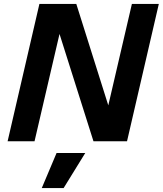

<svg xmlns="http://www.w3.org/2000/svg" viewBox="-20 -724 834 984"><path d="M535 -184 656 -704H794L631 0H459L285 -550L157 0H19L182 -704H371ZM306 240H194L270 60H417Z"/></svg>

Font: CBA Beacon Sans Extra Bold
Style: Italic
Weight: 800
Italic angle: -13°
Designer: Wei Huang
Foundry: Wei Huang
Version: Version 1.002